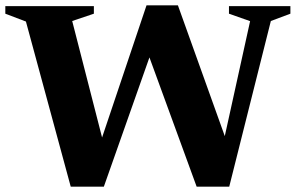

<svg xmlns="http://www.w3.org/2000/svg" viewBox="-28 -699 1112 722"><path d="M554 -540 362.5 3H238L69.5 -618L-8 -647.5V-676H325V-647.5L243.5 -620L371.5 -121L335 -120L523 -679H641L843.5 -114L799.5 -106.5L912.5 -619.5L833 -647.5V-676H1064V-647.5L990.5 -620L834 3H711.5L515 -535Z"/></svg>

Font: Newsreader 16pt 16pt
Style: Bold
Weight: 700
Version: Version 1.003